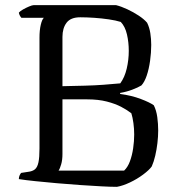

<svg xmlns="http://www.w3.org/2000/svg" viewBox="-20 -724 695 744"><path d="M433 0Q409 0 372 -2Q335 -4 290.5 -7Q246 -10 201 -14Q156 -18 117 -22Q78 -26 53 -30Q53 -38 56 -44.5Q59 -51 62 -54L88 -58Q106 -60 115.5 -68Q125 -76 129 -95Q133 -114 133 -148V-578Q133 -607 138 -628Q143 -649 150 -655H63Q60 -658 57 -663.5Q54 -669 53 -675Q58 -681 69.5 -687.5Q81 -694 93 -699Q105 -704 110 -704H430Q450 -699 473.5 -688Q497 -677 517.5 -663.5Q538 -650 550 -636Q559 -618 562.5 -595.5Q566 -573 566 -550Q566 -520 561.5 -488Q557 -456 548.5 -431Q540 -406 528 -393Q515 -385 492.5 -376.5Q470 -368 446 -364L445 -360Q490 -354 525.5 -340.5Q561 -327 576 -316Q586 -296 589.5 -270Q593 -244 593 -218Q593 -195 590 -169.5Q587 -144 581.5 -120.5Q576 -97 568 -79Q558 -65 534.5 -47.5Q511 -30 483.5 -17Q456 -4 433 0ZM207 -63H461Q475 -76 483.5 -99Q492 -122 496 -149.5Q500 -177 500 -203Q500 -225 497 -247Q494 -269 489 -285Q474 -297 450.5 -309.5Q427 -322 394 -330.5Q361 -339 317 -339H222V-127Q222 -104 217 -87Q212 -70 207 -63ZM222 -390Q270 -391 308.5 -392Q347 -393 380.5 -395.5Q414 -398 446 -401Q463 -424 471 -458Q479 -492 479 -527Q479 -560 472 -590.5Q465 -621 448 -639Q429 -645 401.5 -649Q374 -653 345 -655Q316 -657 291 -657Q254 -657 238 -636Q222 -615 222 -581Z"/></svg>

Font: Texturina Medium 12pt Light
Style: Regular
Weight: 300
Version: Version 1.002